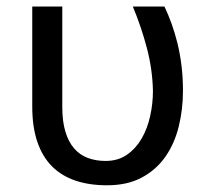

<svg xmlns="http://www.w3.org/2000/svg" viewBox="-20 -548 640 578"><path d="M167.5 -528.3V-226.1Q167.5 -182.6 176.8 -151.9Q186 -121.1 203.1 -101.3Q220.2 -81.5 244.4 -72.5Q268.6 -63.5 297.9 -63.5Q335.4 -63.5 362.3 -82.3Q389.2 -101.1 406.5 -131.1Q423.8 -161.1 432.1 -198.7Q440.4 -236.3 440.4 -274.4Q439 -339.8 422.1 -403.6Q405.3 -467.3 379.9 -528.3H475.1Q486.3 -504.9 496.3 -477.3Q506.3 -449.7 514.2 -418Q522 -386.2 526.4 -350.3Q530.8 -314.5 530.8 -274.4Q530.8 -218.8 518.1 -167.2Q505.4 -115.7 478 -76.4Q450.7 -37.1 407.2 -13.7Q363.8 9.8 302.2 9.8Q248.5 9.8 206.8 -4.4Q165 -18.6 136.2 -47.6Q107.4 -76.7 92.3 -121.3Q77.1 -166 77.1 -227.1V-528.3Z"/></svg>

Font: Roboto Mono
Style: Regular
Weight: 400
Designer: Google
Version: Version 2.000985; 2015; ttfautohint (v1.3)